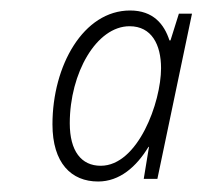

<svg xmlns="http://www.w3.org/2000/svg" viewBox="-20 -742 386 366"><path d="M167 -396C208 -396 240 -424 263 -462H264L254 -401H280L346 -716H321L305 -665H303C293 -696 272 -722 228 -722C139 -722 80 -617 80 -505C80 -431 116 -396 167 -396ZM172 -426C135 -426 113 -454 113 -507C113 -603 164 -692 227 -692C269 -692 287 -657 287 -612C287 -547 243 -426 172 -426Z"/></svg>

Font: Noto Sans SemiCondensed ExtraLight
Style: Italic
Weight: 200
Width: 4
Italic angle: -12°
Designer: Monotype Design Team
Foundry: Monotype Imaging Inc.
Version: Version 2.013